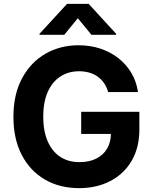

<svg xmlns="http://www.w3.org/2000/svg" viewBox="-20 -974 801 1004"><path d="M393.8 9.8Q291.5 9.8 214.1 -35.5Q136.7 -80.8 93.5 -164.4Q50.2 -247.9 50.2 -362.7Q50.2 -480.9 95.4 -564.7Q140.5 -648.5 217.6 -692.9Q294.6 -737.3 390.8 -737.3Q452.5 -737.3 505.7 -719.5Q558.9 -701.7 600.3 -668.8Q641.7 -635.8 667.8 -591.1Q693.9 -546.3 701.6 -492.4H545.7Q538.4 -518 524.9 -538.2Q511.3 -558.4 491.8 -572.5Q472.4 -586.6 447.7 -594Q423 -601.4 393.2 -601.4Q337.8 -601.4 295.5 -573.8Q253.2 -546.2 229.6 -493.2Q206.1 -440.1 206.1 -364.5Q206.1 -288.4 229.3 -235.2Q252.5 -181.9 294.9 -154.1Q337.2 -126.2 394.9 -126.2Q446.9 -126.2 483.8 -144.8Q520.8 -163.5 540.5 -197.6Q560.2 -231.7 560.2 -278.1L591.6 -273.6H404.5V-389.3H708.8V-297.5Q708.8 -201.8 668.4 -133Q627.9 -64.2 556.7 -27.2Q485.4 9.8 393.8 9.8ZM458.2 -792 386.9 -878.7 316 -792H186.7V-797.3L330.7 -953.9H443.6L587.1 -797.3V-792Z"/></svg>

Font: GitLab Sans
Style: Regular
Weight: 400
Designer: Rasmus Andersson
Foundry: Modifications by GitLab B.V., manufactured by rsms
Version: Version 4.000;git-c8fb6b7